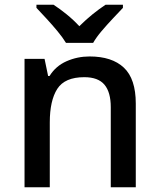

<svg xmlns="http://www.w3.org/2000/svg" viewBox="-20 -786 670 806"><path d="M356 -549Q450 -549 500 -502Q550 -455 550 -351V0H445V-336Q445 -399 418.5 -430.5Q392 -462 334 -462Q252 -462 220.5 -413Q189 -364 189 -272V0H83V-539H167L182 -467H188Q214 -509 259.5 -529Q305 -549 356 -549ZM257 -606Q243 -629 221 -655.5Q199 -682 175 -708Q151 -734 133 -753V-766H205Q231 -749 259.5 -726Q288 -703 313 -676Q340 -703 368.5 -726Q397 -749 423 -766H496V-753Q478 -734 453.5 -708Q429 -682 406.5 -655.5Q384 -629 371 -606Z"/></svg>

Font: Noto Sans Tangsa Medium
Style: Regular
Weight: 500
Version: Version 1.504